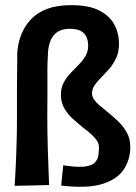

<svg xmlns="http://www.w3.org/2000/svg" viewBox="-20 -721 529 747"><path d="M37 2Q39 -32 40.5 -59Q42 -86 43 -114.5Q44 -143 45 -179.5Q46 -216 46 -270Q46 -293 46 -321Q46 -349 46 -378.5Q46 -408 46.5 -435Q47 -462 47 -483Q47 -504 47 -516Q50 -554 63 -587Q76 -620 100.5 -646Q125 -672 163.5 -686.5Q202 -701 257 -701Q326 -701 366.5 -680Q407 -659 425 -625Q443 -591 443 -551Q443 -520 432.5 -496.5Q422 -473 406.5 -455Q391 -437 375 -421Q359 -405 348.5 -390Q338 -375 338 -357Q338 -346 345.5 -334.5Q353 -323 366 -312Q379 -301 394 -289Q415 -272 436.5 -252Q458 -232 472.5 -207Q487 -182 487 -149Q487 -101 462 -62.5Q437 -24 379 -5.5Q321 13 218 1L226 -78Q277 -70 305 -72.5Q333 -75 346 -86Q359 -97 362 -113.5Q365 -130 365 -147Q365 -163 356 -175.5Q347 -188 333.5 -200Q320 -212 304 -224Q284 -240 264 -258Q244 -276 230.5 -299Q217 -322 217 -353Q217 -379 227.5 -399Q238 -419 254 -436Q270 -453 286 -469Q302 -485 312.5 -503Q323 -521 323 -543Q323 -564 315.5 -579Q308 -594 292.5 -601.5Q277 -609 251 -609Q222 -609 204 -597Q186 -585 177.5 -565Q169 -545 167 -521Q166 -505 165 -479.5Q164 -454 164.5 -421Q165 -388 164.5 -350Q164 -312 164 -271Q164 -201 166 -141Q168 -81 169.5 -43Q171 -5 171 -1Z"/></svg>

Font: Truculenta ExtraBold
Style: Regular
Weight: 800
Version: Version 1.002